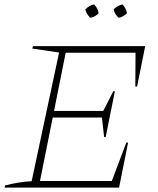

<svg xmlns="http://www.w3.org/2000/svg" viewBox="-20 -854 717 874"><path d="M1 0 3 -10Q35 -18 65.5 -23Q96 -28 124 -29L249 -615L127 -633L130 -644H641L604 -460H596L597 -614H279L226 -349H450L496 -439H503L461 -230H454L444 -319H220L162 -30H489L555 -205H563L522 0ZM408 -834Q426 -816 429 -794Q413 -776 390 -773Q372 -794 368 -811Q387 -830 408 -834ZM538 -834Q555 -814 558 -794Q540 -776 520 -773Q503 -788 497 -811Q514 -829 538 -834Z"/></svg>

Font: Piazzolla SC Thin
Style: Italic
Weight: 100
Italic angle: -11.3°
Designer: Juan Pablo del Peral
Foundry: Huerta Tipografica
Version: Version 1.330